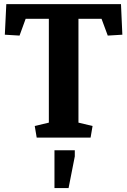

<svg xmlns="http://www.w3.org/2000/svg" viewBox="-20 -681 629 950"><path d="M221.7 -587.9H106.9L76.7 -504.9L3.9 -509.3L11.2 -660.6H578.6L585.4 -509.3L513.2 -504.9L482.4 -587.9H368.2V-74.2L438 -57.6L428.2 0H161.6L151.9 -57.6L221.7 -74.2ZM249.5 62.5H350.1V92.8L319.3 249.5H249.5Z"/></svg>

Font: NoticiaText-Bold
Style: Bold
Weight: 700
Designer: JM Sole
Foundry: JM Sole
Version: Version 1.003